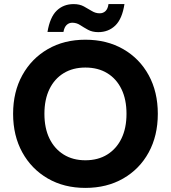

<svg xmlns="http://www.w3.org/2000/svg" viewBox="-20 -906 835 938"><path d="M397 12Q293 12 213.5 -34Q134 -80 89 -161.5Q44 -243 44 -350Q44 -457 89 -538.5Q134 -620 213.5 -666Q293 -712 397 -712Q502 -712 582 -666Q662 -620 706.5 -538.5Q751 -457 751 -350Q751 -243 706.5 -161.5Q662 -80 582 -34Q502 12 397 12ZM397 -123Q459 -123 504 -151Q549 -179 573.5 -229.5Q598 -280 598 -350Q598 -420 573.5 -470.5Q549 -521 504 -548.5Q459 -576 397 -576Q336 -576 291 -548.5Q246 -521 221.5 -470.5Q197 -420 197 -350Q197 -280 221.5 -229.5Q246 -179 291 -151Q336 -123 397 -123ZM460 -749Q431 -749 410 -760.5Q389 -772 371.5 -783.5Q354 -795 333 -795Q317 -795 305.5 -784Q294 -773 290 -750H212Q224 -822 257 -854Q290 -886 340 -886Q369 -886 390 -874.5Q411 -863 429 -852Q447 -841 467 -841Q484 -841 495.5 -852Q507 -863 510 -886H588Q577 -814 543.5 -781.5Q510 -749 460 -749Z"/></svg>

Font: DM Sans 24pt Black
Style: Regular
Weight: 900
Designer: Colophon Foundry, Jonny Pinhorn
Foundry: Colophon Foundry
Version: Version 4.004;gftools[0.9.30]